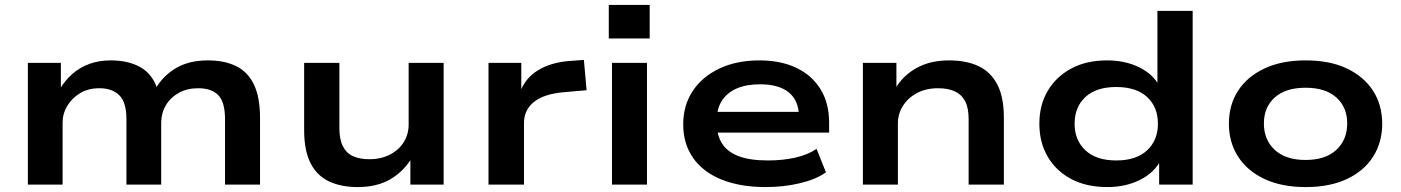

<svg xmlns="http://www.w3.org/2000/svg" viewBox="-20 -749 5684 779"><path d="M93 0V-494H227V-388H223Q244 -423 273.5 -449Q303 -475 342 -489.5Q381 -504 429 -504Q500 -504 548.5 -477Q597 -450 617 -392H613Q643 -443 695.5 -473.5Q748 -504 824 -504Q890 -504 937.5 -481Q985 -458 1010 -406.5Q1035 -355 1035 -271V0H893V-265Q893 -335 865.5 -363Q838 -391 784 -391Q739 -391 705 -372Q671 -353 652.5 -321Q634 -289 634 -251V0H493V-265Q493 -334 464 -362.5Q435 -391 384 -391Q338 -391 305 -371Q272 -351 253 -319.5Q234 -288 234 -251V0Z M1431 10Q1364 10 1315 -13Q1266 -36 1240 -87Q1214 -138 1214 -221V-494H1357V-229Q1357 -183 1371.5 -155Q1386 -127 1413 -115Q1440 -103 1479 -103Q1526 -103 1562.5 -122Q1599 -141 1618.5 -173Q1638 -205 1638 -243V-494H1780V0H1645V-104H1648Q1615 -51 1561.5 -20.5Q1508 10 1431 10Z M1962 0V-494H2095V-370H2088Q2109 -431 2163 -464Q2217 -497 2296 -502L2349 -506L2360 -383L2269 -375Q2187 -368 2146.5 -335.5Q2106 -303 2106 -250V0Z M2450 -593V-729H2616V-593ZM2463 0V-494H2605V0Z M3087 10Q2983 10 2907.5 -20.5Q2832 -51 2792 -108.5Q2752 -166 2752 -244Q2752 -321 2790 -379Q2828 -437 2898 -470.5Q2968 -504 3061 -504Q3148 -504 3211.5 -473.5Q3275 -443 3309.5 -386.5Q3344 -330 3344 -251V-211H2864V-295H3244L3222 -275Q3221 -341 3180.5 -374Q3140 -407 3064 -407Q3008 -407 2969 -390Q2930 -373 2909 -340.5Q2888 -308 2888 -261V-251Q2888 -201 2909.5 -167Q2931 -133 2976.5 -115.5Q3022 -98 3096 -98Q3156 -98 3207 -109.5Q3258 -121 3293 -145L3331 -50Q3293 -22 3227 -6Q3161 10 3087 10Z M3481 0V-494H3617V-389H3612Q3644 -443 3699.5 -473.5Q3755 -504 3831 -504Q3901 -504 3950.5 -480.5Q4000 -457 4026.5 -406Q4053 -355 4053 -271V0H3910V-266Q3910 -312 3895.5 -339Q3881 -366 3853.5 -378.5Q3826 -391 3786 -391Q3737 -391 3700.5 -371.5Q3664 -352 3643.5 -319.5Q3623 -287 3623 -248V0Z M4473 10Q4388 10 4326.5 -22.5Q4265 -55 4231 -113Q4197 -171 4197 -247Q4197 -323 4231 -380.5Q4265 -438 4326.5 -471Q4388 -504 4471 -504Q4545 -504 4602 -476Q4659 -448 4685 -398H4676V-705H4819V0H4683V-99H4690Q4662 -47 4604 -18.5Q4546 10 4473 10ZM4509 -98Q4590 -98 4634 -139Q4678 -180 4678 -247Q4678 -315 4634 -355.5Q4590 -396 4509 -396Q4428 -396 4384 -355.5Q4340 -315 4340 -247Q4340 -180 4384 -139Q4428 -98 4509 -98Z M5277 10Q5180 10 5110 -23Q5040 -56 5003 -114Q4966 -172 4966 -247Q4966 -323 5003 -380.5Q5040 -438 5110 -471Q5180 -504 5277 -504Q5376 -504 5445 -471Q5514 -438 5551 -380.5Q5588 -323 5588 -247Q5588 -172 5551.5 -114Q5515 -56 5445.5 -23Q5376 10 5277 10ZM5277 -100Q5358 -100 5402 -141Q5446 -182 5446 -248Q5446 -314 5402 -353.5Q5358 -393 5277 -393Q5196 -393 5152 -353.5Q5108 -314 5108 -248Q5108 -182 5152 -141Q5196 -100 5277 -100Z"/></svg>

Font: Nunito Sans 10pt Expanded
Style: Bold
Weight: 700
Width: 7
Designer: Vernon Adams
Foundry: Vernon Adams
Version: Version 3.101;gftools[0.9.27]